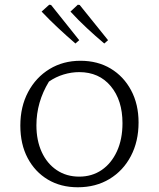

<svg xmlns="http://www.w3.org/2000/svg" viewBox="-20 -785 672 812"><path d="M309 7Q237 7 182.5 -25.5Q128 -58 97 -116.5Q66 -175 66 -254Q66 -334 99 -396Q132 -458 189.5 -493Q247 -528 320 -528Q393 -528 448 -495Q503 -462 534.5 -403Q566 -344 566 -267Q566 -187 533.5 -125Q501 -63 443 -28Q385 7 309 7ZM315 -38Q369 -38 410 -66Q451 -94 474.5 -145Q498 -196 498 -264Q498 -361 448.5 -420.5Q399 -480 315 -480Q282 -480 249 -470Q216 -460 187 -440Q134 -353 134 -255Q134 -191 156.5 -142Q179 -93 220 -65.5Q261 -38 315 -38ZM299 -601Q262 -633 226 -666.5Q190 -700 156 -736L188 -765L196 -764L315 -615ZM421 -601Q383 -633 347 -666.5Q311 -700 278 -736L309 -765L317 -764L437 -615Z"/></svg>

Font: Piazzolla SC Light
Style: Regular
Weight: 300
Designer: Juan Pablo del Peral
Foundry: Huerta Tipografica
Version: Version 1.330